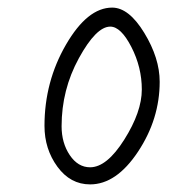

<svg xmlns="http://www.w3.org/2000/svg" viewBox="-20 -576 478 505"><path d="M270 -506Q233 -506 187.5 -423Q142 -340 142 -244Q142 -200 163.5 -168Q185 -136 217 -136Q261 -136 307 -209Q353 -282 353 -340.5Q353 -399 325.5 -452.5Q298 -506 270 -506ZM97 -245Q97 -361 153.5 -458.5Q210 -556 275 -556Q319 -556 359.5 -489.5Q400 -423 400 -361Q400 -263 343 -177Q286 -91 217 -91Q165 -91 131 -137.5Q97 -184 97 -245Z"/></svg>

Font: Kalam Light
Style: Regular
Weight: 300
Version: Version 2.001;PS 1.0;hotconv 1.0.79;makeotf.lib2.5.61930; tt